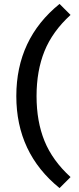

<svg xmlns="http://www.w3.org/2000/svg" viewBox="-20 -767 402 977"><path d="M283 -747 339 -691Q247 -607 206.5 -507Q166 -407 166 -278Q166 -149 206.5 -49.5Q247 50 339 134L283 190Q63 12 63 -278Q63 -569 283 -747Z"/></svg>

Font: Elaine Sans Medium
Style: Regular
Weight: 500
Designer: Wei Huang
Foundry: Wei Huang
Version: Version 2.001;PS 002.001;hotconv 1.0.88;makeotf.lib2.5.64775